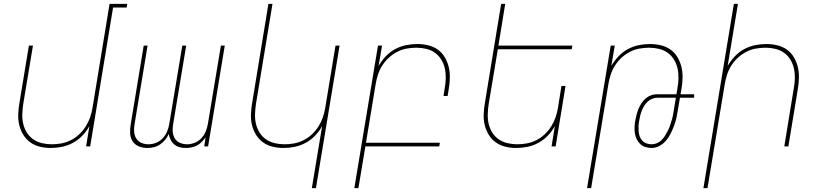

<svg xmlns="http://www.w3.org/2000/svg" viewBox="-20 -755 4240 990"><path d="M242 8Q213 8 186 1.5Q159 -5 137 -20.5Q115 -36 100.5 -59.5Q86 -83 79.5 -109.5Q73 -136 74 -165Q75 -194 80 -223L129 -520H150L100 -220Q96 -194 95 -168Q94 -142 99.5 -117.5Q105 -93 118 -72Q131 -51 151 -37Q171 -23 196 -17Q221 -11 247 -11Q271 -11 296 -15.5Q321 -20 345 -32Q369 -44 388.5 -62.5Q408 -81 422 -103Q436 -125 444.5 -149.5Q453 -174 457 -199L545 -735H636L633 -716H563L445 0H424L441 -105Q427 -79 405 -56Q383 -33 356 -18.5Q329 -4 300 2Q271 8 242 8Z M739 8Q716 8 695.5 -0.5Q675 -9 663.5 -27Q652 -45 651 -68Q650 -91 654 -114L721 -520H741L673 -110Q670 -91 672 -72.5Q674 -54 683.5 -39.5Q693 -25 710 -18Q727 -11 746 -11Q766 -11 785.5 -19Q805 -27 819.5 -42.5Q834 -58 842 -78Q850 -98 853 -117L920 -520H940L872 -110Q869 -91 871 -72.5Q873 -54 882.5 -39.5Q892 -25 909 -18Q926 -11 945 -11Q965 -11 984.5 -19Q1004 -27 1018.5 -42.5Q1033 -58 1041 -78Q1049 -98 1052 -117L1119 -520H1139L1053 0H1033L1040 -47Q1031 -34 1020 -23Q1009 -12 995.5 -5Q982 2 967 5Q952 8 938 8Q921 8 906 4Q891 0 879 -10Q867 -20 860 -34Q853 -48 850 -64Q843 -48 831.5 -34Q820 -20 805 -10Q790 0 773 4Q756 8 739 8Z M1588 215 1641 -105Q1627 -79 1605 -56Q1583 -33 1556 -18.5Q1529 -4 1500 2Q1471 8 1442 8Q1413 8 1386 1.5Q1359 -5 1337 -20.5Q1315 -36 1300.5 -59.5Q1286 -83 1279.5 -109.5Q1273 -136 1274 -165Q1275 -194 1280 -223L1364 -735H1385L1300 -220Q1296 -194 1295 -168Q1294 -142 1299.5 -117.5Q1305 -93 1318 -72Q1331 -51 1351 -37Q1371 -23 1396 -17Q1421 -11 1447 -11Q1471 -11 1496 -15.5Q1521 -20 1545 -32Q1569 -44 1588.5 -62.5Q1608 -81 1622 -103Q1636 -125 1644.5 -149.5Q1653 -174 1657 -199L1710 -520H1731L1609 215Z M1807 215 1929 -520H1950L1932 -415Q1947 -441 1968.5 -464Q1990 -487 2017 -501.5Q2044 -516 2073 -522Q2102 -528 2131 -528Q2160 -528 2187.5 -521.5Q2215 -515 2237 -499.5Q2259 -484 2273 -460.5Q2287 -437 2293.5 -410.5Q2300 -384 2299.5 -355Q2299 -326 2294 -297L2288 -260H2267L2273 -300Q2278 -326 2278.5 -352Q2279 -378 2273.5 -402.5Q2268 -427 2255 -448Q2242 -469 2222.5 -483Q2203 -497 2178 -503Q2153 -509 2127 -509Q2103 -509 2077.5 -504.5Q2052 -500 2028.5 -488Q2005 -476 1985 -457.5Q1965 -439 1951 -417Q1937 -395 1929 -370.5Q1921 -346 1917 -321L1867 -19H2248L2245 0H1864L1828 215Z M2642 8Q2613 8 2586 1.5Q2559 -5 2537 -20.5Q2515 -36 2500.5 -59.5Q2486 -83 2479.5 -109.5Q2473 -136 2474 -165Q2475 -194 2480 -223L2564 -735H2585L2550 -520H2931L2928 -501H2547L2500 -220Q2496 -194 2495 -168Q2494 -142 2499.5 -117.5Q2505 -93 2518 -72Q2531 -51 2551 -37Q2571 -23 2596 -17Q2621 -11 2647 -11Q2671 -11 2696 -15.5Q2721 -20 2745 -32Q2769 -44 2788.5 -62.5Q2808 -81 2822 -103Q2836 -125 2844.5 -149.5Q2853 -174 2857 -199L2875 -312H2896L2845 0H2824L2841 -105Q2827 -79 2805 -56Q2783 -33 2756 -18.5Q2729 -4 2700 2Q2671 8 2642 8Z M3007 215 3129 -520H3150L3132 -415Q3147 -441 3168.5 -464Q3190 -487 3217 -501.5Q3244 -516 3273 -522Q3302 -528 3331 -528Q3360 -528 3387.5 -521.5Q3415 -515 3437 -499.5Q3459 -484 3473 -460.5Q3487 -437 3493.5 -410.5Q3500 -384 3499.5 -355Q3499 -326 3494 -297L3489 -269H3559V-251H3486L3476 -191Q3473 -171 3468.5 -150Q3464 -129 3456.5 -109Q3449 -89 3439.5 -69Q3430 -49 3415.5 -31.5Q3401 -14 3381 -3Q3361 8 3340 8Q3323 8 3307.5 3Q3292 -2 3281 -12.5Q3270 -23 3263 -37.5Q3256 -52 3253.5 -68.5Q3251 -85 3252 -102Q3253 -119 3256 -135Q3259 -151 3263 -166Q3267 -181 3273 -195.5Q3279 -210 3288.5 -224Q3298 -238 3310.5 -248.5Q3323 -259 3338 -264Q3353 -269 3368 -269H3468L3473 -300Q3478 -326 3478.5 -352Q3479 -378 3473.5 -402.5Q3468 -427 3455 -448Q3442 -469 3422.5 -483Q3403 -497 3378 -503Q3353 -509 3327 -509Q3303 -509 3277.5 -504.5Q3252 -500 3228.5 -488Q3205 -476 3185 -457.5Q3165 -439 3151 -417Q3137 -395 3129 -370.5Q3121 -346 3117 -321L3028 215ZM3340 -11Q3354 -11 3368 -17Q3382 -23 3392 -33.5Q3402 -44 3410 -57Q3418 -70 3424.5 -83Q3431 -96 3435.5 -109.5Q3440 -123 3444 -136.5Q3448 -150 3450.5 -164Q3453 -178 3455 -191L3465 -251H3369Q3356 -251 3342.5 -245.5Q3329 -240 3319 -230.5Q3309 -221 3301.5 -209Q3294 -197 3289 -184Q3284 -171 3281 -158.5Q3278 -146 3276 -133Q3273 -119 3272.5 -105Q3272 -91 3273 -77.5Q3274 -64 3278.5 -51.5Q3283 -39 3292 -29.5Q3301 -20 3314 -15.5Q3327 -11 3340 -11Z M3607 215 3764 -735H3785L3732 -415Q3747 -441 3768.5 -464Q3790 -487 3817 -501.5Q3844 -516 3873 -522Q3902 -528 3931 -528Q3960 -528 3987.5 -521.5Q4015 -515 4037 -499.5Q4059 -484 4073 -460.5Q4087 -437 4093.5 -410.5Q4100 -384 4099.5 -355Q4099 -326 4094 -297L4045 0H4024L4073 -300Q4078 -326 4078.5 -352Q4079 -378 4073.5 -402.5Q4068 -427 4055 -448Q4042 -469 4022.5 -483Q4003 -497 3978 -503Q3953 -509 3927 -509Q3903 -509 3877.5 -504.5Q3852 -500 3828.5 -488Q3805 -476 3785 -457.5Q3765 -439 3751 -417Q3737 -395 3729 -370.5Q3721 -346 3717 -321L3628 215Z"/></svg>

Font: Iosevka Thin Extended Oblique
Style: Regular
Weight: 100
Width: 7
Italic angle: -9°
Monospace: yes
Designer: Belleve Invis
Foundry: Belleve Invis
Version: Version 32.5.0; ttfautohint (v1.8.4)